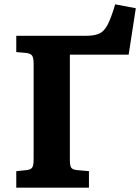

<svg xmlns="http://www.w3.org/2000/svg" viewBox="-20 -865 646 885"><path d="M55 0V-76L103 -81Q121 -83 128 -92Q135 -101 135 -132V-572Q135 -596 129 -607Q123 -618 101 -621L55 -625V-700H378Q413 -700 436 -709.5Q459 -719 475.5 -750Q492 -781 511 -845L606 -827L573 -613H302V-128Q302 -102 308 -92.5Q314 -83 335 -81L390 -76V0Z"/></svg>

Font: Literata 7pt
Style: Bold
Weight: 700
Designer: Latin by Veronika Burian and Jose Scaglione. Greek by Irene Vlachou. Cyrillic by Vera Evstafieva.
Foundry: TypeTogether
Version: Version 3.002